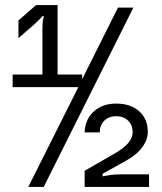

<svg xmlns="http://www.w3.org/2000/svg" viewBox="-20 -740 640 760"><path d="M148 -445V-628Q148 -652 151 -663.5Q154 -675 154 -676H148Q144 -672 139 -666Q134 -661 128.5 -655.5Q123 -650 115 -643L53 -589V-659L123 -720H208V-445H305V-426L447 -710H508L153 0H92L290 -395H30V-445ZM315 0V-64L435 -133Q505 -173 505 -216Q505 -245 487 -262.5Q469 -280 440 -280Q411 -280 393 -262.5Q375 -245 375 -216H315Q317 -268 351.5 -299Q386 -330 440 -330Q497 -330 531 -299.5Q565 -269 565 -218Q565 -187 543 -157Q521 -127 479 -104L386 -52V-42Q396 -44 409 -46Q419 -48 432.5 -49Q446 -50 461 -50H570V0Z"/></svg>

Font: JetBrainsMono NF
Style: Regular
Weight: 400
Monospace: yes
Designer: Philipp Nurullin, Konstantin Bulenkov
Foundry: JetBrains
Version: Version 1.0.2; ttfautohint (v1.8.3)